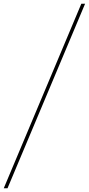

<svg xmlns="http://www.w3.org/2000/svg" viewBox="-20 -880 472 1020"><path d="M0 120 412 -860H432L20 120Z"/></svg>

Font: Spartan MB
Style: Regular
Weight: 250
Designer: Matt Bailey
Foundry: Matt Bailey
Version: Version 1.000